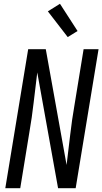

<svg xmlns="http://www.w3.org/2000/svg" viewBox="-20 -995 541 1015"><path d="M8 0 129 -735H222L332 -123Q342 -202 351 -281.5Q360 -361 374 -441L422 -735H501L380 0H287L177 -612Q167 -533 158 -453.5Q149 -374 135 -294L87 0ZM338 -799 233 -935 297 -975 390 -831Z"/></svg>

Font: Iosevka
Style: Italic
Weight: 400
Italic angle: -9°
Monospace: yes
Designer: Belleve Invis
Foundry: Belleve Invis
Version: Version 32.5.0; ttfautohint (v1.8.4)